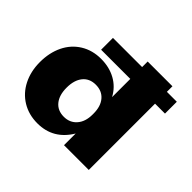

<svg xmlns="http://www.w3.org/2000/svg" viewBox="-182 -1029 1288 1288"><g transform="rotate(45 462.0 -385.5)"><path d="M267.1 -741.2H543.9V-793.9H778.8V-741.2H873V-628.9H778.8V0H543.9V-110.8Q463.9 22.9 314 22.9Q231.9 22.9 168.5 -15.6Q105 -54.2 70.1 -123.3Q35.2 -192.4 35.2 -279.8Q35.2 -369.1 68.8 -438.5Q102.5 -507.8 165.5 -546.9Q228.5 -585.9 311 -585.9Q388.7 -585.9 449.2 -552.7Q509.8 -519.5 543.9 -456.1V-628.9H267.1ZM408.2 -438Q349.1 -438 316.2 -397.5Q283.2 -356.9 283.2 -285.2Q283.2 -214.4 316.2 -174.1Q349.1 -133.8 408.2 -133.8Q464.8 -133.8 499.5 -173.6Q534.2 -213.4 534.2 -280.8V-290Q534.2 -358.9 500.5 -398.4Q466.8 -438 408.2 -438Z"/></g></svg>

Font: Mattone
Style: Bold
Weight: 700
Width: 6
Designer: Nunzio Mazzaferro
Foundry: Collletttivo
Version: Version 2.000;Glyphs 3.2 (3217)